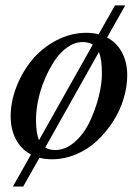

<svg xmlns="http://www.w3.org/2000/svg" viewBox="-20 -580 515 711"><path d="M27.8 110.8 94.7 -7.8Q58.6 -26.9 39.1 -63.7Q19.5 -100.6 19.5 -149.4Q19.5 -203.6 41 -258.8Q62.5 -314 98.9 -358.2Q135.3 -402.3 188.5 -430.4Q241.7 -458.5 299.8 -458.5Q323.7 -458.5 345.2 -453.1L405.8 -560.1H443.8L376.5 -440.9Q412.1 -422.4 431.6 -386Q451.2 -349.6 451.2 -301.3Q451.2 -258.8 437.7 -214.4Q424.3 -169.9 398.7 -130.1Q373 -90.3 339.6 -58.8Q306.2 -27.3 262.2 -8.8Q218.3 9.8 171.9 9.8Q148.4 9.8 126 4.4L65.9 110.8ZM286.1 -424.3Q257.3 -424.3 230 -405.3Q202.6 -386.2 182.1 -355.2Q161.6 -324.2 145.8 -286.6Q129.9 -249 121.6 -210Q113.3 -170.9 113.3 -137.7Q113.3 -85.9 124.5 -61L323.7 -415Q308.1 -424.3 286.1 -424.3ZM357.4 -306.6Q357.4 -360.8 346.2 -387.2L147.5 -33.7Q162.1 -24.4 184.6 -24.4Q222.7 -24.4 256.6 -54.2Q290.5 -84 311.8 -128.4Q333 -172.9 345.2 -220.5Q357.4 -268.1 357.4 -306.6Z"/></svg>

Font: Happy Times at the IKOB Italic
Style: Regular
Weight: 400
Designer: Lucas Le Bihan
Foundry: Lucas Le Bihan
Version: Version 1.000;PS 1.0;hotconv 1.0.88;makeotf.lib2.5.647800